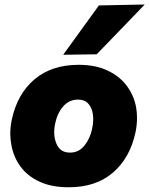

<svg xmlns="http://www.w3.org/2000/svg" viewBox="-20 -796 646 831"><path d="M277.5 14.5Q203 14.5 150.8 -9.8Q98.5 -34 68.2 -75.8Q38 -117.5 29 -170Q24.5 -193.5 24.5 -218Q24.5 -247.5 31 -278Q55 -390 129.5 -452.8Q204 -515.5 320.5 -515.5Q392.5 -515.5 444.5 -491.2Q496.5 -467 527.8 -425.8Q559 -384.5 569 -332.5Q573 -309.5 573 -285.5Q573 -255 566.5 -223.5Q543 -113 469.2 -49.2Q395.5 14.5 277.5 14.5ZM283 -135.5Q321 -135.5 345.8 -166.2Q370.5 -197 379 -240Q383.5 -260.5 383.5 -279.5Q383.5 -290.5 382 -301Q378 -329.5 362.2 -347.2Q346.5 -365 318 -365Q279.5 -365 253.8 -335.8Q228 -306.5 218.5 -260.5Q214.5 -241.5 214.5 -224Q214.5 -196.5 224.5 -173.5Q240.5 -135.5 283 -135.5ZM253.5 -559Q292.5 -613 331 -666Q369.5 -719 408 -772.5L606.5 -776.5Q553 -720.5 500.5 -666.5Q448 -612.5 398.5 -561Z"/></svg>

Font: Heraclito ExtraBold
Style: Italic
Weight: 800
Italic angle: -12°
Designer: Kostas Bartsokas (font) & Cristiano Sobral (main changes)
Foundry: Kostas Bartsokas (font) & Cristiano Sobral (main changes)
Version: Version 1.00;July 8, 2020;FontCreator 13.0.0.2655 64-bit